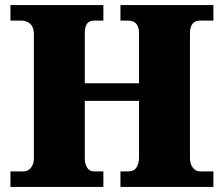

<svg xmlns="http://www.w3.org/2000/svg" viewBox="-20 -734 878 754"><path d="M21 0V-61H74Q91 -61 102 -76Q113 -91 113 -111V-600Q113 -627 99 -640Q85 -653 65 -653H21V-714H386V-653H349Q313 -653 313 -605V-407H526V-602Q526 -653 484 -653H453V-714H818V-653H765Q726 -653 726 -602V-113Q726 -91 737 -76Q748 -61 765 -61H818V0H453V-61H485Q506 -61 516 -76.5Q526 -92 526 -117V-338H313V-111Q313 -91 322 -76Q331 -61 349 -61H386V0Z"/></svg>

Font: Noto Serif Telugu Black
Style: Regular
Weight: 900
Designer: Jelle Bosma - Monotype Design Team
Foundry: Monotype Imaging Inc.
Version: Version 2.005; ttfautohint (v1.8.4.7-5d5b)